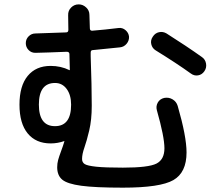

<svg xmlns="http://www.w3.org/2000/svg" viewBox="-20 -825 1040 890"><path d="M235.4 -440.4Q160.2 -440.4 160.2 -340.3Q160.2 -240.2 234.9 -240.2Q309.6 -240.2 309.6 -339.8Q309.6 -384.8 289.1 -412.6Q268.6 -440.4 235.4 -440.4ZM214.8 -160.2Q146.5 -160.2 108.4 -206.5Q70.3 -252.9 70.3 -339.8Q70.3 -426.8 108.4 -473.1Q146.5 -519.5 214.8 -519.5Q261.7 -519.5 301.8 -500H303.7V-501Q303.7 -524.4 301.8 -574.2Q301.8 -585 289.1 -585Q194.3 -581.1 143.6 -580.1Q125 -580.1 112.3 -593.3Q99.6 -606.4 99.6 -625Q99.6 -643.6 112.8 -656.7Q126 -669.9 144.5 -669.9Q191.4 -670.9 286.1 -674.8Q296.9 -674.8 296.9 -686.5Q295.9 -710 295.9 -753.9Q294.9 -775.4 309.6 -790Q324.2 -804.7 344.7 -804.7Q364.3 -804.7 379.4 -790.5Q394.5 -776.4 394.5 -755.9Q394.5 -746.1 395.5 -725.6Q396.5 -705.1 396.5 -693.8Q396.5 -682.6 407.2 -682.6Q467.8 -687.5 530.3 -695.3Q547.9 -697.3 562 -685.1Q576.2 -672.9 578.1 -655.3Q579.1 -636.7 566.9 -622.1Q554.7 -607.4 536.1 -605.5Q472.7 -598.6 410.2 -592.8Q400.4 -592.8 400.4 -581.1V-563.5Q405.3 -425.8 405.3 -335Q405.3 -269.5 393.6 -220.2Q381.8 -170.9 371.1 -140.6Q360.4 -110.4 360.4 -87.9Q360.4 -72.3 372.6 -64.5Q384.8 -56.6 426.3 -52.2Q467.8 -47.9 549.8 -47.9Q668.9 -47.9 705.6 -66.9Q742.2 -85.9 742.2 -137.7Q742.2 -190.4 707 -314.5Q702.1 -333 711.4 -349.6Q720.7 -366.2 741.2 -371.1Q762.7 -375 780.3 -364.3Q797.9 -353.5 803.7 -334Q844.7 -192.4 844.7 -118.2Q844.7 -25.4 783.7 9.8Q722.7 44.9 549.8 44.9Q421.9 44.9 356.9 36.1Q292 27.3 268.6 7.8Q245.1 -11.7 245.1 -49.8Q245.1 -67.4 249.5 -83.5Q253.9 -99.6 263.2 -124.5Q272.5 -149.4 278.3 -168.9V-170.9H277.3Q247.1 -160.2 214.8 -160.2ZM916 -560.5Q931.6 -549.8 935.1 -530.3Q938.5 -510.7 927.2 -494.6Q916 -478.5 897.9 -475.6Q879.9 -472.7 864.3 -484.4Q800.8 -530.3 701.2 -591.8Q685.5 -601.6 681.2 -620.1Q676.8 -638.7 688.5 -655.3Q699.2 -671.9 717.3 -675.8Q735.4 -679.7 752 -669.9Q844.7 -611.3 916 -560.5Z"/></svg>

Font: Rounded-X Mgen+ 2m medium
Style: Regular
Weight: 500
Designer: [Source Han Sans]
Ryoko NISHIZUKA  (kana & ideographs); Paul D. Hunt (Latin, Greek & Cyrillic); Wenlong ZHANG  (bopomofo
Version: Version 1.059.20150602